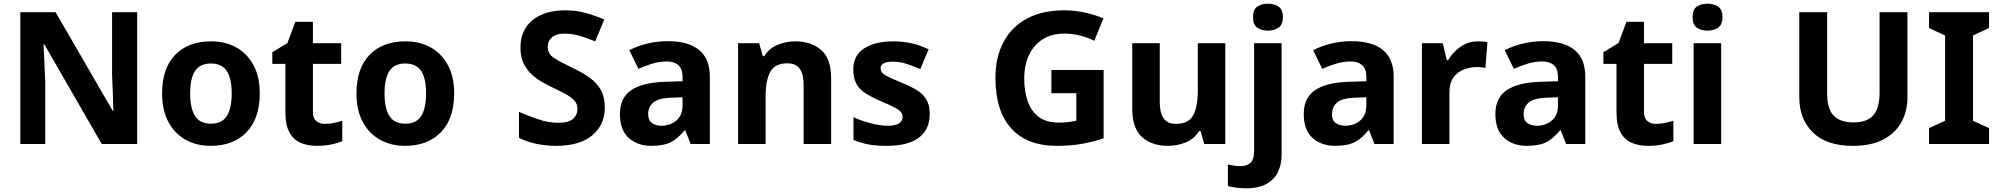

<svg xmlns="http://www.w3.org/2000/svg" viewBox="-20 -780 10826 1040"><path d="M723 0H531L220 -540H216Q218 -489 220.5 -438Q223 -387 225 -336V0H90V-714H281L591 -179H594Q593 -229 591 -278Q589 -327 587 -376V-714H723Z M1387 -274Q1387 -138 1315.5 -64Q1244 10 1121 10Q1045 10 985.5 -23Q926 -56 892 -119.5Q858 -183 858 -274Q858 -410 929 -483Q1000 -556 1124 -556Q1201 -556 1260 -523Q1319 -490 1353 -427.5Q1387 -365 1387 -274ZM1010 -274Q1010 -193 1036.5 -151.5Q1063 -110 1123 -110Q1182 -110 1208.5 -151.5Q1235 -193 1235 -274Q1235 -355 1208.5 -395.5Q1182 -436 1122 -436Q1063 -436 1036.5 -395.5Q1010 -355 1010 -274Z M1740 -109Q1765 -109 1788 -114Q1811 -119 1834 -126V-15Q1810 -5 1774.5 2.5Q1739 10 1697 10Q1648 10 1609.5 -6Q1571 -22 1548.5 -61.5Q1526 -101 1526 -171V-434H1455V-497L1537 -547L1580 -662H1675V-546H1828V-434H1675V-171Q1675 -140 1693 -124.5Q1711 -109 1740 -109Z M2440 -274Q2440 -138 2368.5 -64Q2297 10 2174 10Q2098 10 2038.5 -23Q1979 -56 1945 -119.5Q1911 -183 1911 -274Q1911 -410 1982 -483Q2053 -556 2177 -556Q2254 -556 2313 -523Q2372 -490 2406 -427.5Q2440 -365 2440 -274ZM2063 -274Q2063 -193 2089.5 -151.5Q2116 -110 2176 -110Q2235 -110 2261.5 -151.5Q2288 -193 2288 -274Q2288 -355 2261.5 -395.5Q2235 -436 2175 -436Q2116 -436 2089.5 -395.5Q2063 -355 2063 -274Z M3256 -198Q3256 -103 3187.5 -46.5Q3119 10 2993 10Q2880 10 2791 -33V-174Q2842 -152 2896.5 -133.5Q2951 -115 3005 -115Q3061 -115 3084.5 -136.5Q3108 -158 3108 -191Q3108 -218 3089.5 -237Q3071 -256 3040 -272.5Q3009 -289 2969 -308Q2944 -320 2915 -336.5Q2886 -353 2859.5 -377.5Q2833 -402 2816 -437Q2799 -472 2799 -521Q2799 -617 2864 -670.5Q2929 -724 3041 -724Q3097 -724 3147.5 -711Q3198 -698 3253 -674L3204 -556Q3155 -576 3116 -587Q3077 -598 3036 -598Q2993 -598 2970 -578Q2947 -558 2947 -526Q2947 -488 2981 -466Q3015 -444 3082 -412Q3137 -386 3175.5 -358Q3214 -330 3235 -292Q3256 -254 3256 -198Z M3598 -557Q3708 -557 3766.5 -509.5Q3825 -462 3825 -364V0H3721L3692 -74H3688Q3653 -30 3614 -10Q3575 10 3507 10Q3434 10 3386 -32.5Q3338 -75 3338 -163Q3338 -250 3399 -291.5Q3460 -333 3582 -337L3677 -340V-364Q3677 -407 3654.5 -427Q3632 -447 3592 -447Q3552 -447 3514 -435.5Q3476 -424 3438 -407L3389 -508Q3433 -531 3486.5 -544Q3540 -557 3598 -557ZM3619 -251Q3547 -249 3519 -225Q3491 -201 3491 -162Q3491 -128 3511 -113.5Q3531 -99 3563 -99Q3611 -99 3644 -127.5Q3677 -156 3677 -208V-253Z M4288 -556Q4376 -556 4429 -508.5Q4482 -461 4482 -356V0H4333V-319Q4333 -378 4312 -407.5Q4291 -437 4245 -437Q4177 -437 4152 -390.5Q4127 -344 4127 -257V0H3978V-546H4092L4112 -476H4120Q4146 -518 4191.5 -537Q4237 -556 4288 -556Z M5016 -162Q5016 -79 4957.5 -34.5Q4899 10 4783 10Q4726 10 4685 2.5Q4644 -5 4603 -22V-145Q4647 -125 4698 -112Q4749 -99 4788 -99Q4832 -99 4850.5 -112Q4869 -125 4869 -146Q4869 -160 4861.5 -171Q4854 -182 4829 -196Q4804 -210 4751 -232Q4700 -254 4667 -275.5Q4634 -297 4618 -327.5Q4602 -358 4602 -404Q4602 -480 4661 -518Q4720 -556 4818 -556Q4869 -556 4915 -546Q4961 -536 5010 -513L4965 -406Q4925 -423 4889 -434.5Q4853 -446 4816 -446Q4750 -446 4750 -410Q4750 -397 4758.5 -386.5Q4767 -376 4791.5 -364Q4816 -352 4864 -332Q4911 -313 4945 -292.5Q4979 -272 4997.5 -241.5Q5016 -211 5016 -162Z M5675 -401H5958V-31Q5902 -12 5841.5 -1Q5781 10 5704 10Q5544 10 5458 -84Q5372 -178 5372 -358Q5372 -470 5415.5 -552Q5459 -634 5542 -679Q5625 -724 5745 -724Q5802 -724 5857 -712Q5912 -700 5957 -680L5907 -559Q5874 -576 5832 -587Q5790 -598 5744 -598Q5678 -598 5629.5 -568Q5581 -538 5554.5 -483.5Q5528 -429 5528 -355Q5528 -285 5547 -231Q5566 -177 5607 -146.5Q5648 -116 5714 -116Q5746 -116 5768.5 -119Q5791 -122 5810 -126V-275H5675Z M6617 -546V0H6503L6483 -70H6475Q6449 -28 6403.5 -9Q6358 10 6307 10Q6219 10 6166 -37.5Q6113 -85 6113 -190V-546H6262V-227Q6262 -169 6283 -139Q6304 -109 6350 -109Q6418 -109 6443 -155.5Q6468 -202 6468 -289V-546Z M6767 -687Q6767 -729 6790.5 -744.5Q6814 -760 6848 -760Q6881 -760 6905 -744.5Q6929 -729 6929 -687Q6929 -646 6905 -630Q6881 -614 6848 -614Q6814 -614 6790.5 -630Q6767 -646 6767 -687ZM6729 240Q6704 240 6676.5 236.5Q6649 233 6631 228V111Q6649 115 6665 117.5Q6681 120 6701 120Q6731 120 6752 103Q6773 86 6773 37V-546H6922V59Q6922 109 6903 150Q6884 191 6841.5 215.5Q6799 240 6729 240Z M7302 -557Q7412 -557 7470.5 -509.5Q7529 -462 7529 -364V0H7425L7396 -74H7392Q7357 -30 7318 -10Q7279 10 7211 10Q7138 10 7090 -32.5Q7042 -75 7042 -163Q7042 -250 7103 -291.5Q7164 -333 7286 -337L7381 -340V-364Q7381 -407 7358.5 -427Q7336 -447 7296 -447Q7256 -447 7218 -435.5Q7180 -424 7142 -407L7093 -508Q7137 -531 7190.5 -544Q7244 -557 7302 -557ZM7323 -251Q7251 -249 7223 -225Q7195 -201 7195 -162Q7195 -128 7215 -113.5Q7235 -99 7267 -99Q7315 -99 7348 -127.5Q7381 -156 7381 -208V-253Z M7987 -556Q7998 -556 8013 -555Q8028 -554 8037 -552L8026 -412Q8019 -414 8005.5 -415.5Q7992 -417 7982 -417Q7944 -417 7909 -403.5Q7874 -390 7852.5 -360Q7831 -330 7831 -278V0H7682V-546H7795L7817 -454H7824Q7848 -496 7890 -526Q7932 -556 7987 -556Z M8340 -557Q8450 -557 8508.5 -509.5Q8567 -462 8567 -364V0H8463L8434 -74H8430Q8395 -30 8356 -10Q8317 10 8249 10Q8176 10 8128 -32.5Q8080 -75 8080 -163Q8080 -250 8141 -291.5Q8202 -333 8324 -337L8419 -340V-364Q8419 -407 8396.5 -427Q8374 -447 8334 -447Q8294 -447 8256 -435.5Q8218 -424 8180 -407L8131 -508Q8175 -531 8228.5 -544Q8282 -557 8340 -557ZM8361 -251Q8289 -249 8261 -225Q8233 -201 8233 -162Q8233 -128 8253 -113.5Q8273 -99 8305 -99Q8353 -99 8386 -127.5Q8419 -156 8419 -208V-253Z M8950 -109Q8975 -109 8998 -114Q9021 -119 9044 -126V-15Q9020 -5 8984.5 2.5Q8949 10 8907 10Q8858 10 8819.5 -6Q8781 -22 8758.5 -61.5Q8736 -101 8736 -171V-434H8665V-497L8747 -547L8790 -662H8885V-546H9038V-434H8885V-171Q8885 -140 8903 -124.5Q8921 -109 8950 -109Z M9229 -760Q9262 -760 9286 -744.5Q9310 -729 9310 -687Q9310 -646 9286 -630Q9262 -614 9229 -614Q9195 -614 9171.5 -630Q9148 -646 9148 -687Q9148 -729 9171.5 -744.5Q9195 -760 9229 -760ZM9303 -546V0H9154V-546Z M10312 -252Q10312 -178 10279.5 -118.5Q10247 -59 10181.5 -24.5Q10116 10 10016 10Q9874 10 9800 -62.5Q9726 -135 9726 -254V-714H9877V-277Q9877 -189 9913 -153Q9949 -117 10020 -117Q10094 -117 10127.5 -156Q10161 -195 10161 -278V-714H10312Z M10754 0H10429V-86L10516 -126V-588L10429 -628V-714H10754V-628L10667 -588V-126L10754 -86Z"/></svg>

Font: Noto Sans Gujarati UI
Style: Bold
Weight: 700
Designer: Jelle Bosma - Monotype Design Team, Universal Thirst
Foundry: Monotype Imaging Inc.
Version: Version 2.106; ttfautohint (v1.8.4.7-5d5b)